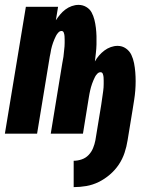

<svg xmlns="http://www.w3.org/2000/svg" viewBox="-30 -548 650 787"><path d="M272 219V111Q288 111 304.5 105.5Q321 100 333 87.5Q345 75 351.5 59Q358 43 361 27L385 -119Q386 -126 387 -133Q388 -140 389 -147Q390 -154 391 -161Q392 -168 393 -175Q394 -182 394.5 -189.5Q395 -197 395 -204Q395 -211 395 -218Q395 -225 394.5 -231.5Q394 -238 391.5 -245Q389 -252 382 -252Q375 -252 369 -246Q363 -240 359.5 -233Q356 -226 353 -219Q350 -212 347.5 -205Q345 -198 343 -191Q341 -184 339.5 -177Q338 -170 336.5 -162.5Q335 -155 334 -148L310 0H178L225 -287Q226 -294 227.5 -301Q229 -308 230 -315Q231 -322 231.5 -329Q232 -336 233 -343.5Q234 -351 234.5 -358Q235 -365 235 -372Q235 -379 235 -386Q235 -393 234.5 -400Q234 -407 231.5 -414Q229 -421 222 -421Q215 -421 209 -414.5Q203 -408 199.5 -401Q196 -394 193 -387Q190 -380 187.5 -373Q185 -366 183 -359Q181 -352 179.5 -345Q178 -338 177 -330.5Q176 -323 174 -316L122 0H-10L76 -520H208L199 -465Q207 -477 216.5 -488.5Q226 -500 238 -509Q250 -518 264 -523Q278 -528 292 -528Q309 -528 323.5 -519.5Q338 -511 345.5 -497Q353 -483 357 -467Q361 -451 363 -434Q365 -417 365.5 -400Q366 -383 365.5 -365.5Q365 -348 363 -331Q361 -314 359 -296Q366 -309 376 -320.5Q386 -332 398 -341Q410 -350 424 -355Q438 -360 452 -360Q471 -360 486 -349.5Q501 -339 508.5 -323Q516 -307 519.5 -289Q523 -271 524.5 -252.5Q526 -234 526 -215Q526 -196 524.5 -177Q523 -158 520 -139Q517 -120 514 -101L493 27Q489 53 480.5 78.5Q472 104 457 126.5Q442 149 420.5 167.5Q399 186 374.5 198Q350 210 324 214.5Q298 219 272 219Z"/></svg>

Font: Iosevka SS04 Heavy Extended
Style: Italic
Weight: 900
Width: 7
Italic angle: -9°
Monospace: yes
Designer: Belleve Invis
Foundry: Belleve Invis
Version: Version 19.0.0; ttfautohint (v1.8.4)